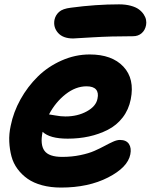

<svg xmlns="http://www.w3.org/2000/svg" viewBox="-20 -805 686 874"><path d="M313 -629.9Q266.6 -629.9 244.1 -655.5Q221.7 -681.2 228 -714.8Q232.4 -735.8 248.8 -750.7Q265.1 -765.6 303.2 -770Q416.5 -785.2 522 -785.2Q551.8 -785.2 575.2 -778.8Q598.6 -772.5 612.3 -762.2Q626 -752 634.3 -739.3Q642.6 -726.6 644.8 -714.4Q647 -702.1 645 -690.9Q640.6 -667.5 624.8 -653.8Q608.9 -640.1 585.9 -640.1Q484.4 -640.1 400.4 -635Q316.4 -629.9 313 -629.9ZM257.8 48.8Q210.4 48.8 171.6 38.3Q132.8 27.8 106 9Q79.1 -9.8 59.8 -35.9Q40.5 -62 32.2 -93.3Q23.9 -124.5 22.2 -159.9Q20.5 -195.3 28.8 -232.9Q41 -294.4 73.2 -352.5Q105.5 -410.6 151.9 -456.3Q198.2 -502 260.3 -529.5Q322.3 -557.1 388.2 -557.1Q489.7 -557.1 541.7 -501.7Q593.8 -446.3 575.2 -353Q565.9 -305.7 538.3 -270Q510.7 -234.4 470.7 -214.1Q430.7 -193.8 385 -183.8Q339.4 -173.8 288.1 -173.8Q206.5 -173.8 173.8 -205.1V-204.1Q162.1 -146.5 182.4 -118.7Q202.6 -90.8 263.2 -90.8Q307.1 -90.8 345.7 -98.9Q384.3 -106.9 409.7 -118.2Q435.1 -129.4 455.8 -140.6Q476.6 -151.9 494.4 -159.9Q512.2 -168 525.9 -168Q554.7 -168 566.9 -149.7Q579.1 -131.3 573.2 -102.1Q561.5 -43 471.9 2.9Q382.3 48.8 257.8 48.8ZM374 -412.1Q324.7 -412.1 278.8 -376.2Q232.9 -340.3 203.1 -284.2Q207 -284.2 231.7 -279.5Q256.3 -274.9 277.8 -274.9Q333 -274.9 375.2 -298.1Q417.5 -321.3 423.8 -356Q429.7 -382.8 417.2 -397.5Q404.8 -412.1 374 -412.1Z"/></svg>

Font: Shantell Sans Irregular
Style: Bold Italic
Weight: 700
Italic angle: -11.31°
Designer: Stephen Nixon, Anya Danilova, Shantell Martin
Foundry: Arrow Type
Version: Version 1.006;[9816181b4]